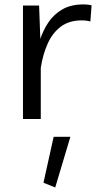

<svg xmlns="http://www.w3.org/2000/svg" viewBox="-20 -530 447 855"><path d="M218.9 79.3 173.6 283.7 225.9 304.9 293.4 79.3ZM82.3 -505.4V0H161.6V-301.4L154.1 -505.4ZM382.4 -434.1 387.8 -506.6Q379.7 -508.3 370.5 -509.4Q361.4 -510.4 351.9 -510.4Q296.9 -510.4 258.5 -488.7Q220.1 -467 195.2 -429.8Q170.2 -392.5 155.6 -344.9Q141 -297.2 133.6 -244.9L161.9 -230Q171.4 -289.4 192.8 -336.7Q214.1 -383.9 251.1 -411.6Q288 -439.2 343.8 -439.2Q368.5 -439.2 382.4 -434.1Z"/></svg>

Font: Estedad-FD VF
Style: Regular
Weight: 100
Designer: Amin Abedi
Version: Version 7.3